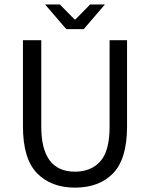

<svg xmlns="http://www.w3.org/2000/svg" viewBox="-20 -838 680 870"><path d="M167 -655.8V-264.2Q167 -60.1 319.8 -60.1Q392.1 -60.1 434.3 -106.7Q476.6 -153.3 476.6 -264.2V-655.8H555.7V-265.6Q555.7 -117.7 492.4 -52.7Q429.2 12.2 319.8 12.2Q211.4 12.2 147.7 -53.2Q84 -118.7 84 -265.6V-655.8ZM359.4 -706.1H280.3L184.1 -817.9H251L317.9 -750H321.8L388.7 -817.9H455.6Z"/></svg>

Font: Varta
Style: Regular
Weight: 400
Designer: Joana Correia, Viktoriya Grabowska, Eben Sorkin
Foundry: Sorkin Type
Version: Version 1.003; ttfautohint (v1.3) -l 8 -r 24 -G 200 -x 12 -H